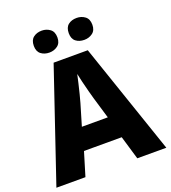

<svg xmlns="http://www.w3.org/2000/svg" viewBox="-162 -1043 1033 1162"><g transform="rotate(-20 354.0 -462.0)"><path d="M521 0 476 -152H233L187 0H0L243 -717H463L708 0ZM397 -432Q392 -448 383.5 -481Q375 -514 366.5 -548Q358 -582 354 -604Q349 -581 341.5 -548.5Q334 -516 326 -484.5Q318 -453 312 -432L271 -294H438ZM165 -853Q165 -890 187 -907Q209 -924 241 -924Q271 -924 294 -907Q317 -890 317 -853Q317 -817 294 -800Q271 -783 241 -783Q209 -783 187 -800Q165 -817 165 -853ZM390 -853Q390 -890 411.5 -907Q433 -924 466 -924Q496 -924 519 -907Q542 -890 542 -853Q542 -817 519 -800Q496 -783 466 -783Q433 -783 411.5 -800Q390 -817 390 -853Z"/></g></svg>

Font: Noto Sans Canadian Aboriginal ExtraBold
Style: Regular
Weight: 800
Designer: Monotype Design Team, Typotheque's Kevin King
Foundry: Monotype Imaging Inc.
Version: Version 2.004; ttfautohint (v1.8.4.7-5d5b)